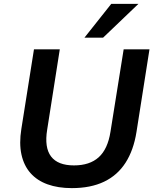

<svg xmlns="http://www.w3.org/2000/svg" viewBox="-20 -959 800 989"><path d="M350 10Q279 10 225 -9.5Q171 -29 137 -67.5Q103 -106 90.5 -163Q78 -220 90 -295L155 -705H288L223 -291Q208 -199 243 -153Q278 -107 361 -107Q442 -107 488.5 -149Q535 -191 549 -280L617 -705H750L683 -279Q668 -185 626.5 -120.5Q585 -56 516 -23Q447 10 350 10ZM415 -765 553 -939H693L511 -765Z"/></svg>

Font: Nunito Sans 9pt
Style: Bold Italic
Weight: 700
Italic angle: -9°
Version: Version 3.101;gftools[0.9.27]